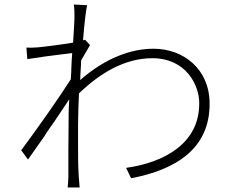

<svg xmlns="http://www.w3.org/2000/svg" viewBox="-20 -802 1040 851"><path d="M304 -613C249 -604 180 -595 146 -592C129 -591 115 -590 97 -591L101 -540C121 -543 143 -546 164 -549L175 -551C223 -557 271 -563 300 -567C298 -545 297 -520 296 -495V-485C295 -474 294 -462 294 -451C272 -416 234 -360 195 -304L188 -294C145 -233 101 -172 74 -136L104 -95C126 -126 151 -162 176 -197L184 -210C191 -221 198 -231 205 -241L211 -249C212 -251 213 -252 214 -254L220 -262C244 -298 267 -332 287 -362C284 -319 284 -282 284 -259V-244C284 -198 283 -165 283 -132V-123C283 -95 283 -67 283 -31V-19C283 -3 281 19 280 29H333C332 13 330 -3 329 -20C326 -72 326 -109 326 -152V-166C326 -191 326 -218 326 -251C326 -291 328 -339 330 -388C424 -479 534 -544 655 -544C806 -544 863 -423 863 -346C865 -165 705 -81 539 -58L561 -12C762 -50 911 -145 909 -345C908 -497 792 -586 661 -586C564 -586 451 -548 335 -447C335 -450 336 -453 336 -457V-466C337 -483 338 -499 339 -515V-525C339 -528 340 -532 340 -535C354 -558 367 -583 379 -602L357 -626C354 -625 351 -624 348 -623C354 -699 361 -757 366 -779L307 -782C310 -764 310 -747 310 -732V-718C310 -707 307 -667 304 -613Z"/></svg>

Font: Glow Sans SC Normal Light
Style: Regular
Weight: 300
Designer: Ryoko NISHIZUKA (kana, bopomofo & ideographs); Paul D. Hunt (Latin, Greek & Cyrillic); Sandoll Communications, Soo-young
Version: Version 0.93